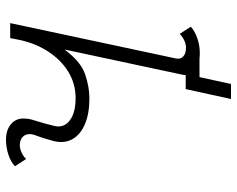

<svg xmlns="http://www.w3.org/2000/svg" viewBox="-95 -577 790 640"><g transform="rotate(-90 300.0 -257.0)"><path d="M340 118H290L323 -33H399L437 13H363ZM443 14Q405 14 385 -2Q365 -18 371 -44L455 -437Q415 -383 373 -368.5Q331 -354 292 -354Q241 -354 206 -369Q171 -384 156 -411Q141 -438 150 -474Q161 -514 167 -528.5Q173 -543 173 -553Q173 -568 163 -577Q153 -586 136 -586Q125 -586 112.5 -580.5Q100 -575 90 -565L66 -602Q80 -616 104.5 -624Q129 -632 154 -632Q186 -632 205.5 -616Q225 -600 225 -574Q225 -560 222 -548.5Q219 -537 213.5 -520Q208 -503 200 -470Q193 -439 218.5 -419.5Q244 -400 293 -400Q341 -400 381 -424.5Q421 -449 449.5 -493.5Q478 -538 489 -597L493 -618H543L425 -65Q422 -50 432 -41Q442 -32 461 -32Q472 -32 484.5 -37.5Q497 -43 507 -53L531 -16Q517 -3 493 5.5Q469 14 443 14Z"/></g></svg>

Font: Victor Mono Thin
Style: Italic
Weight: 100
Italic angle: -12°
Monospace: yes
Designer: Rune Bjørnerås
Version: Version 1.561;gftools[0.9.30]